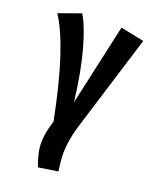

<svg xmlns="http://www.w3.org/2000/svg" viewBox="-153 -618 717 914"><g transform="rotate(20 205.5 -161.5)"><path d="M210 -131 301 -542 420 -518 267 -23Q245 54 245 112Q245 148 253 204L155 219Q129 155 129 102Q129 54 150 -11Q114 -194 73 -317.5Q32 -441 -10 -502L102 -542Q133 -492 162 -389Q191 -286 210 -131Z"/></g></svg>

Font: Fira Sans Extra Condensed Medium
Style: Regular
Weight: 500
Width: 1
Designer: Carrois Corporate & Edenspiekermann AG
Foundry: Carrois Corporate GbR & Edenspiekermann AG
Version: Version 4.203